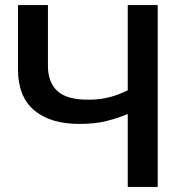

<svg xmlns="http://www.w3.org/2000/svg" viewBox="-20 -733 723 753"><path d="M481 0V-286Q446.5 -271 400.5 -259Q354.5 -247 291 -247Q177.5 -247 114 -300.5Q50.5 -354 50.5 -461.5V-713H168V-474.5Q168 -410.5 204.8 -376.2Q241.5 -342 325.5 -342Q374 -342 412.2 -352.5Q450.5 -363 481 -379V-713H598.5V0Z"/></svg>

Font: Heraclito Medium
Style: Regular
Weight: 500
Designer: Kostas Bartsokas (font) & Cristiano Sobral (main changes)
Foundry: Kostas Bartsokas (font) & Cristiano Sobral (main changes)
Version: Version 1.00;July 8, 2020;FontCreator 13.0.0.2655 64-bit